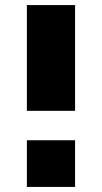

<svg xmlns="http://www.w3.org/2000/svg" viewBox="-20 -737 402 757"><path d="M86 -300V-717H276V-300ZM86 0V-184H276V0Z"/></svg>

Font: Raleway Thin Black
Style: Regular
Weight: 900
Version: Version 4.026